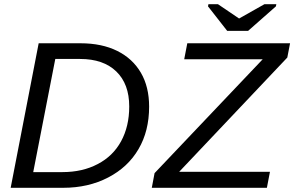

<svg xmlns="http://www.w3.org/2000/svg" viewBox="-20 -894 1401 914"><path d="M363.3 -688Q464.8 -688 538.1 -651.6Q611.3 -615.2 650.6 -547.9Q689.9 -480.5 689.9 -386.2Q689.9 -270.5 639.6 -184.6Q589.4 -98.1 494.9 -49.1Q400.4 0 280.8 0H30.8L164.1 -688ZM138.2 -74.7H276.9Q372.6 -74.7 444.8 -112.8Q517.6 -150.4 556.4 -221.4Q595.2 -292.5 595.2 -387.2Q595.2 -494.1 533.7 -553.7Q472.2 -613.3 361.3 -613.3H243.2ZM1265.1 -76.2 1250.5 0H702.6L715.8 -69.8L1230.5 -611.8H856.9L871.6 -688H1360.8L1347.7 -620.1L833 -76.2ZM1293.5 -863.8 1161.1 -747.1H1061.5L970.2 -863.8L972.2 -874H1017.6L1117.7 -806.2H1118.7L1238.8 -874H1295.4Z"/></svg>

Font: Arimo
Style: Italic
Weight: 400
Italic angle: -12°
Designer: Steve Matteson
Foundry: Monotype Imaging Inc.
Version: Version 1.33